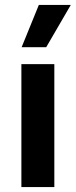

<svg xmlns="http://www.w3.org/2000/svg" viewBox="-20 -761 308 781"><path d="M201 -500V0H67V-500ZM138 -741H268L168 -569H68Z"/></svg>

Font: Prodigy Sans SemiBold
Style: Regular
Weight: 600
Designer: Wei Huang
Foundry: Wei Huang
Version: Version 1.003; ttfautohint (v1.8.3)